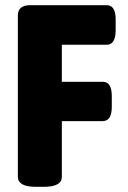

<svg xmlns="http://www.w3.org/2000/svg" viewBox="-20 -720 493 742"><path d="M120 2Q83 2 66 -8Q49 -18 49 -36V-660Q49 -700 97 -700H392Q427 -700 427 -645V-603Q427 -547 392 -547H219V-404H377Q412 -404 412 -349V-307Q412 -252 377 -252H219V-36Q219 -18 202 -8Q185 2 148 2Z"/></svg>

Font: Asap Semi Condensed ExtraBold
Style: Regular
Weight: 800
Width: 4
Designer: Pablo Cosgaya
Foundry: Omnibus-Type
Version: Version 3.001; ttfautohint (v1.8.4.7-5d5b)